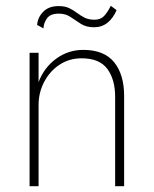

<svg xmlns="http://www.w3.org/2000/svg" viewBox="-20 -642 530 662"><path d="M108 -556Q110 -582 129 -601.5Q148 -621 182 -621Q204 -621 218.5 -614Q233 -607 245.5 -597.5Q258 -588 272 -581Q286 -574 306 -574Q326 -574 338 -586Q350 -598 362 -622L382 -607Q370 -579 350.5 -563.5Q331 -548 304 -548Q277 -548 258.5 -560Q240 -572 223 -583.5Q206 -595 183 -595Q153 -595 141.5 -578Q130 -561 130 -544ZM113 -460V-359Q132 -409 173.5 -439.5Q215 -470 267 -470Q339 -470 373.5 -427.5Q408 -385 408 -311V0H377V-308Q377 -368 350 -404.5Q323 -441 261 -441Q219 -441 185.5 -419Q152 -397 132.5 -360Q113 -323 113 -280V0H82V-460Z"/></svg>

Font: Jost* Thin
Style: Regular
Weight: 200
Version: Version 3.7